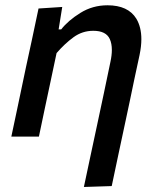

<svg xmlns="http://www.w3.org/2000/svg" viewBox="-20 -530 614 745"><path d="M305.5 195.5Q316.5 144 329.5 82.5Q342.5 21 357 -46Q369.5 -106.5 383 -168Q396 -229.5 408.5 -290Q414 -315.5 414 -336Q414 -361 406 -378.5Q391.5 -410.5 342 -410.5Q299.5 -410.5 265.2 -385.5Q231 -360.5 199.5 -324L176 -213Q163.5 -155 153 -105Q142.5 -54.5 131 0H24Q35.5 -54.5 46.5 -106Q57.5 -157 70 -218L80.5 -268Q91.5 -318 104 -376.5Q116 -434.5 129.5 -497L221.5 -503L207.5 -416H217.5Q244.5 -450.5 292 -480Q339.5 -509.5 397 -509.5Q477 -509.5 509 -457.5Q528.5 -425 528.5 -378Q528.5 -350 521.5 -316.5Q510.5 -265.5 501.2 -222.2Q492 -179 484.5 -142L467.5 -62Q453 6 439.8 67.5Q426.5 129 413.5 192Z"/></svg>

Font: Heraclito Medium
Style: Italic
Weight: 500
Italic angle: -12°
Designer: Kostas Bartsokas (font) & Cristiano Sobral (main changes)
Foundry: Kostas Bartsokas (font) & Cristiano Sobral (main changes)
Version: Version 1.00;July 8, 2020;FontCreator 13.0.0.2655 64-bit